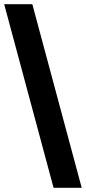

<svg xmlns="http://www.w3.org/2000/svg" viewBox="-28 -795 412 921"><path d="M127 -775 364 106H229L-8 -775Z"/></svg>

Font: Sintony
Style: Bold
Weight: 700
Designer: Eduardo Rodriguez Tunni
Foundry: Eduardo Rodriguez Tunni
Version: Version 1.001